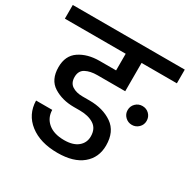

<svg xmlns="http://www.w3.org/2000/svg" viewBox="-192 -897 1056 1069"><g transform="rotate(30 336.0 -362.0)"><path d="M696 -740V-652H469V-470H290Q245 -470 215 -454Q185 -438 185 -398Q185 -360 211 -343Q237 -326 278 -326H323Q410 -326 469 -285Q528 -244 528 -155Q528 -77 472 -30.5Q416 16 313 16Q202 16 134.5 -36.5Q67 -89 65 -177H169Q170 -126 207 -95Q244 -64 310 -64Q367 -64 398 -89.5Q429 -115 429 -156Q429 -206 394 -228.5Q359 -251 304 -251H265Q190 -251 135 -285.5Q80 -320 80 -401Q80 -475 132 -510Q184 -545 261 -545H367V-652H-24V-740ZM655 -386Q655 -361 637 -343.5Q619 -326 594 -326Q569 -326 551 -343.5Q533 -361 533 -386Q533 -412 551 -429.5Q569 -447 594 -447Q620 -447 637.5 -429.5Q655 -412 655 -386Z"/></g></svg>

Font: Poppins Medium A&M
Style: Regular
Weight: 500
Designer: Ninad Kale (Devanagari), Jonny Pinhorn (Latin)
Foundry: Indian Type Foundry
Version: 4.004